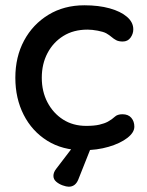

<svg xmlns="http://www.w3.org/2000/svg" viewBox="-20 -558 555 726"><path d="M299 -538Q353 -538 394.5 -526.5Q436 -515 460 -494.5Q484 -474 484 -447Q484 -430 473.5 -415.5Q463 -401 444 -401Q429 -401 419.5 -406Q410 -411 402 -418Q394 -425 382 -432Q371 -438 349.5 -442Q328 -446 311 -446Q258 -446 219.5 -422Q181 -398 159.5 -357Q138 -316 138 -264Q138 -212 159.5 -171Q181 -130 218.5 -106Q256 -82 306 -82Q336 -82 355.5 -86.5Q375 -91 388 -98Q404 -107 414 -116.5Q424 -126 443 -126Q465 -126 476.5 -112.5Q488 -99 488 -79Q488 -57 461.5 -36.5Q435 -16 391 -3Q347 10 294 10Q216 10 158.5 -26Q101 -62 69.5 -124Q38 -186 38 -264Q38 -343 71 -404.5Q104 -466 163 -502Q222 -538 299 -538ZM240 148Q231 148 217 143Q203 138 192.5 129Q182 120 182 107Q182 94 192 81L273 -25H334L276 121Q265 148 240 148Z"/></svg>

Font: Quicksand SemiBold
Style: Regular
Weight: 600
Designer: Andrew Paglinawan
Foundry: Andrew Paglinawan
Version: Version 3.004